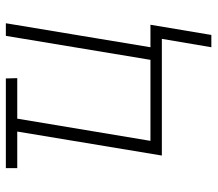

<svg xmlns="http://www.w3.org/2000/svg" viewBox="-62 -498 725 640"><g transform="rotate(-90 300.0 -177.5)"><path d="M463 165 491 0H102L182 -482H60V-520H359L360 -482H225L151 -38H421L501 -520H543L463 -38H538L504 165Z"/></g></svg>

Font: Iosevka XLt Ex Obl
Style: Regular
Weight: 200
Width: 7
Italic angle: -9°
Monospace: yes
Designer: Belleve Invis
Foundry: Belleve Invis
Version: Version 32.5.0; ttfautohint (v1.8.4)